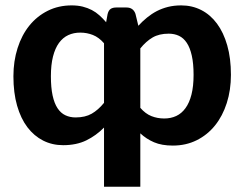

<svg xmlns="http://www.w3.org/2000/svg" viewBox="-20 -544 929 730"><path d="M461 -515.5Q486.5 -515.5 495 -491.5L506 -446Q521.5 -463 539 -477.2Q556.5 -491.5 576.2 -501.8Q596 -512 619 -517.8Q642 -523.5 669 -523.5Q710.5 -523.5 745.2 -505.8Q780 -488 805 -454.2Q830 -420.5 844 -371.5Q858 -322.5 858 -259.5Q858 -201.5 842.2 -152.2Q826.5 -103 797.5 -67Q768.5 -31 727.8 -10.8Q687 9.5 637 9.5Q595 9.5 565.8 -3Q536.5 -15.5 513.5 -37V166H375.5V-59Q345.5 -28.5 308 -10.2Q270.5 8 220 8Q178.5 8 144 -9.5Q109.5 -27 84.2 -60.2Q59 -93.5 45 -142.2Q31 -191 31 -254Q31 -311.5 46.8 -361Q62.5 -410.5 91.5 -446.5Q120.5 -482.5 161.5 -503Q202.5 -523.5 252.5 -523.5Q275.5 -523.5 294.5 -518.8Q313.5 -514 329.2 -505.8Q345 -497.5 358.2 -485.5Q371.5 -473.5 383.5 -459.5L389 -490Q392.5 -504.5 400.5 -510Q408.5 -515.5 422 -515.5ZM621.5 -416Q585 -416 560.2 -401.5Q535.5 -387 513.5 -360V-134Q533 -111.5 555.8 -102.5Q578.5 -93.5 604.5 -93.5Q629.5 -93.5 650 -103Q670.5 -112.5 685.2 -132.8Q700 -153 708 -184.5Q716 -216 716 -259.5Q716 -302.5 709.2 -332.5Q702.5 -362.5 690.2 -381Q678 -399.5 660.5 -407.8Q643 -416 621.5 -416ZM267.5 -97.5Q304 -97.5 328.8 -111.8Q353.5 -126 375.5 -153V-379.5Q356 -402 333.2 -411Q310.5 -420 285 -420Q260 -420 239.5 -410.5Q219 -401 204.2 -380.8Q189.5 -360.5 181.5 -329Q173.5 -297.5 173.5 -254Q173.5 -211 180 -181Q186.5 -151 198.8 -132.5Q211 -114 228.5 -105.8Q246 -97.5 267.5 -97.5Z"/></svg>

Font: Lato Heavy
Style: Regular
Weight: 800
Designer: Lukasz Dziedzic
Foundry: tyPoland Lukasz Dziedzic
Version: Version 2.007; 2014-02-27